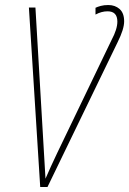

<svg xmlns="http://www.w3.org/2000/svg" viewBox="-20 -744 514 764"><path d="M140 0H169L448 -576Q474 -628 474 -659Q474 -692 456 -708Q438 -724 411 -724Q394 -724 381 -720.5Q368 -717 360 -713V-686Q384 -699 408 -699Q447 -699 447 -658Q447 -628 424 -585L208 -136Q195 -109 183 -82.5Q171 -56 161 -33Q159 -75 155 -135L121 -714H95Z"/></svg>

Font: Noto Sans UI SemiCondensed Thin
Style: Italic
Weight: 250
Width: 4
Italic angle: -12°
Designer: Monotype Design Team
Foundry: Monotype Imaging Inc.
Version: Version 1.901